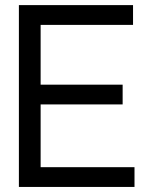

<svg xmlns="http://www.w3.org/2000/svg" viewBox="-20 -739 591 759"><path d="M54.7 0V-718.8H505.9V-640.6H140.6V-404.3H464.8V-326.2H140.6V-78.1H511.7V0Z"/></svg>

Font: Inter Display V
Style: Regular
Weight: 400
Designer: Rasmus Andersson
Foundry: rsms
Version: Version 3.015;git-src